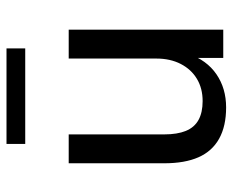

<svg xmlns="http://www.w3.org/2000/svg" viewBox="-84 -640 732 605"><g transform="rotate(-90 282.5 -337.0)"><path d="M247 9Q188 9 148.5 -13Q109 -35 90 -78Q71 -121 71 -186V-487H162V-186Q162 -145 173 -118Q184 -91 207.5 -78Q231 -65 267 -65Q307 -65 337 -83Q367 -101 384 -134Q401 -167 401 -211V-487H492V0H403V-110H416Q396 -52 351.5 -21.5Q307 9 247 9ZM132 -624V-683H433V-624Z"/></g></svg>

Font: Nunito Sans 12pt Medium
Style: Regular
Weight: 500
Designer: Vernon Adams
Foundry: Vernon Adams
Version: Version 3.101;gftools[0.9.27]